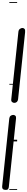

<svg xmlns="http://www.w3.org/2000/svg" viewBox="-94 -1349 260 1832"><path d="M59 -219 -9.5 432Q-10.5 443.5 -15.5 453.2Q-20.5 463 -41 463Q-58.5 463 -66.8 454Q-75 445 -73.5 430L-5.5 -218Q-3.5 -235.5 7.5 -244Q18.5 -252.5 32.5 -252.5Q44 -252.5 52.5 -244.5Q61 -236.5 59 -219ZM145.5 -1041 78.5 -402Q76.5 -385 66.5 -376.2Q56.5 -367.5 42.5 -367.5Q30.5 -367.5 21 -375.8Q11.5 -384 13.5 -401L81.5 -1045Q83.5 -1064 95.5 -1073Q107.5 -1082 119.5 -1082Q133 -1082 140.5 -1072.8Q148 -1063.5 145.5 -1041ZM59 -219 -9.5 432Q-10.5 443.5 -15.5 453.2Q-20.5 463 -41 463Q-58.5 463 -66.8 454Q-75 445 -73.5 430L-5.5 -218Q-3.5 -235.5 7.5 -244Q18.5 -252.5 32.5 -252.5Q44 -252.5 52.5 -244.5Q61 -236.5 59 -219ZM145.5 -1041 78.5 -402Q76.5 -385 66.5 -376.2Q56.5 -367.5 42.5 -367.5Q30.5 -367.5 21 -375.8Q11.5 -384 13.5 -401L81.5 -1045Q83.5 -1064 95.5 -1073Q107.5 -1082 119.5 -1082Q133 -1082 140.5 -1072.8Q148 -1063.5 145.5 -1041ZM-5 455H69.5V463H-5ZM-5 -16H69.5V0H-5ZM-5 -549H69.5V-541H-5ZM-5 -1329H69.5V-1321H-5Z"/></svg>

Font: Edu SA Dotted Guide
Style: Regular
Weight: 400
Designer: Tina and Corey Anderson, Eben Sorkin, Mirko Velimirovic
Foundry: Google for Education
Version: Version 2.000